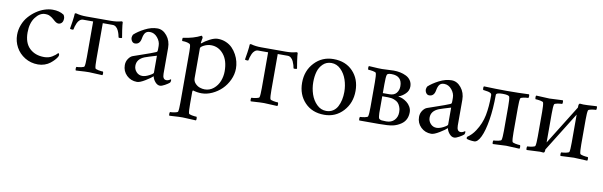

<svg xmlns="http://www.w3.org/2000/svg" viewBox="-46 -866 4761 1515"><g transform="rotate(10 2335.0 -108.0)"><path d="M39.1 -193.8Q39.1 -235.8 54.2 -274.9Q69.3 -314 94.7 -343Q120.1 -372.1 151.6 -393.8Q183.1 -415.5 217 -426.8Q251 -438 282.2 -438Q336.4 -438 372.1 -414.1Q375 -411.1 378.4 -402.1Q381.8 -393.1 381.8 -386.2Q381.8 -361.3 370.6 -349.6Q359.4 -337.9 344.2 -337.9Q334.5 -337.9 324.2 -344.2Q314 -350.6 302.7 -361.1Q291.5 -371.6 286.1 -375Q269.5 -386.2 258.5 -390.1Q247.6 -394 229 -394Q186 -394 151.6 -347.9Q117.2 -301.8 117.2 -227.1Q117.2 -143.1 162.1 -100.6Q207 -58.1 278.8 -58.1Q314.9 -58.1 342 -74.5Q369.1 -90.8 384.8 -108.9Q385.3 -108.9 387.2 -107.2Q389.2 -105.5 391.1 -102.1Q393.1 -98.6 393.1 -95.2Q393.1 -86.9 387.2 -77.1Q379.4 -64.5 367.4 -51.5Q355.5 -38.6 337.4 -24.2Q319.3 -9.8 293.9 -1Q268.6 7.8 241.2 7.8Q182.6 7.8 135.7 -21Q88.9 -49.8 64 -95.7Q39.1 -141.6 39.1 -193.8Z M441.9 -314.9Q444.8 -327.1 451.4 -373.5Q458 -419.9 458 -436Q458 -439.5 462.6 -440.9Q467.3 -442.4 471.7 -440.9Q505.9 -431.2 552.7 -431.2H748Q794.4 -431.2 828.6 -440.9Q833 -442.4 837.9 -440.9Q842.8 -439.5 842.8 -436Q842.8 -419.9 849.4 -373.5Q856 -327.1 858.9 -314.9Q855.5 -310.1 840.8 -310.1Q832 -310.1 831.1 -313Q829.1 -324.7 825.4 -337.6Q821.8 -350.6 814.7 -366.2Q807.6 -381.8 795.7 -391.8Q783.7 -401.9 769 -401.9H689V-116.2Q689 -58.1 693.8 -42Q695.8 -34.7 719 -30.3Q742.2 -25.9 756.8 -25.9Q759.8 -22 760 -11.5Q760.3 -1 756.8 2.9Q654.3 -2 649.9 -2Q632.3 -2 616.2 -1.2Q600.1 -0.5 579.1 1Q558.1 2.4 543.9 2.9Q540.5 -1 540.8 -11.5Q541 -22 543.9 -25.9Q558.6 -25.9 581.8 -30.3Q605 -34.7 606.9 -42Q611.8 -58.1 611.8 -116.2V-401.9H531.7Q517.1 -401.9 505.1 -391.8Q493.2 -381.8 486.1 -366.2Q479 -350.6 475.3 -337.6Q471.7 -324.7 469.7 -313Q468.8 -310.1 460 -310.1Q445.3 -310.1 441.9 -314.9Z M917.5 -106.9Q917.5 -135.7 933.1 -158.2Q948.7 -180.7 967.3 -187Q983.9 -192.9 1027.6 -208Q1071.3 -223.1 1100.6 -233.6Q1129.9 -244.1 1142.6 -250Q1149.9 -252.9 1152.1 -257.3Q1154.3 -261.7 1154.3 -274.9V-301.8Q1154.3 -336.9 1128.9 -367.4Q1103.5 -397.9 1068.4 -397.9Q1043.5 -397.9 1031.2 -382.8Q1019 -367.7 1013.7 -335.9Q1005.4 -288.1 966.3 -288.1Q951.2 -288.1 941.9 -301Q932.6 -314 932.6 -330.1Q932.6 -334 934.8 -342.3Q937 -350.6 939.5 -354Q970.2 -382.8 1021.5 -409.4Q1072.8 -436 1121.6 -436Q1165 -436 1197.8 -396Q1230.5 -356 1230.5 -298.8V-92.8Q1230.5 -45.9 1261.2 -45.9Q1265.6 -45.9 1269.8 -46.9Q1273.9 -47.9 1277.1 -49.1Q1280.3 -50.3 1283.4 -52Q1286.6 -53.7 1288.6 -54.9Q1290.5 -56.2 1292.2 -57.6Q1293.9 -59.1 1294.4 -59.1Q1298.3 -59.1 1298.3 -50.8Q1298.3 -40.5 1293.5 -32.2Q1281.7 -21.5 1257.1 -7.8Q1232.4 5.9 1218.3 5.9Q1197.8 5.9 1179.9 -14.4Q1162.1 -34.7 1157.2 -59.1Q1142.6 -44.4 1100.1 -18.3Q1057.6 7.8 1034.7 7.8Q985.4 7.8 951.4 -25.1Q917.5 -58.1 917.5 -106.9ZM1000.5 -116.2Q1000.5 -87.9 1019.8 -66.9Q1039.1 -45.9 1067.4 -45.9Q1091.8 -45.9 1123 -62.3Q1154.3 -78.6 1154.3 -86.9V-223.1Q1087.9 -203.6 1061.5 -193.8Q1000.5 -169.9 1000.5 -116.2Z M1331.1 -372.1Q1329.1 -374 1328.9 -384Q1328.6 -394 1331.1 -397.9Q1416 -409.2 1474.1 -439.9Q1477.5 -439.9 1481.2 -433.8Q1484.9 -427.7 1484.9 -423.8L1481.4 -405.8Q1478 -387.7 1478 -382.8Q1478 -378.9 1480 -378.9Q1481 -378.9 1482.9 -380.9Q1506.3 -400.9 1542.2 -419.4Q1578.1 -438 1605 -438Q1640.6 -438 1671.1 -424.8Q1701.7 -411.6 1722.4 -390.1Q1743.2 -368.7 1757.8 -341.6Q1772.5 -314.5 1779.3 -286.4Q1786.1 -258.3 1786.1 -231.9Q1786.1 -185.1 1765.4 -140.4Q1744.6 -95.7 1711.7 -63.5Q1678.7 -31.2 1636.2 -11.7Q1593.8 7.8 1552.2 7.8Q1517.6 7.8 1481.9 -2.9Q1478 2 1478 9.8V106.9Q1478 165 1482.9 181.2Q1484.9 188.5 1507.8 192.6Q1530.8 196.8 1545.9 196.8Q1548.8 200.7 1549.1 211.4Q1549.3 222.2 1545.9 226.1Q1443.4 221.2 1439 221.2Q1421.4 221.2 1405.3 221.9Q1389.2 222.7 1368.2 224.1Q1347.2 225.6 1333 226.1Q1329.6 222.2 1329.8 211.4Q1330.1 200.7 1333 196.8Q1348.1 196.8 1371.1 192.6Q1394 188.5 1396 181.2Q1400.9 165 1400.9 106.9V-301.8Q1400.9 -341.8 1396 -354Q1393.1 -361.8 1377 -366.2Q1360.8 -370.6 1350.1 -371.3Q1339.4 -372.1 1331.1 -372.1ZM1478 -100.1Q1478 -76.2 1494.4 -58.6Q1510.7 -41 1531.2 -33.9Q1551.8 -26.9 1571.3 -26.9Q1610.8 -26.9 1641.6 -52.2Q1672.4 -77.6 1687.3 -115.5Q1702.1 -153.3 1702.1 -194.8Q1702.1 -280.8 1661.9 -329.8Q1621.6 -378.9 1562 -378.9Q1532.7 -378.9 1505.4 -365Q1478 -351.1 1478 -339.8Z M1843.8 -314.9Q1846.7 -327.1 1853.3 -373.5Q1859.9 -419.9 1859.9 -436Q1859.9 -439.5 1864.5 -440.9Q1869.1 -442.4 1873.5 -440.9Q1907.7 -431.2 1954.6 -431.2H2149.9Q2196.3 -431.2 2230.5 -440.9Q2234.9 -442.4 2239.7 -440.9Q2244.6 -439.5 2244.6 -436Q2244.6 -419.9 2251.2 -373.5Q2257.8 -327.1 2260.7 -314.9Q2257.3 -310.1 2242.7 -310.1Q2233.9 -310.1 2232.9 -313Q2231 -324.7 2227.3 -337.6Q2223.6 -350.6 2216.6 -366.2Q2209.5 -381.8 2197.5 -391.8Q2185.5 -401.9 2170.9 -401.9H2090.8V-116.2Q2090.8 -58.1 2095.7 -42Q2097.7 -34.7 2120.8 -30.3Q2144 -25.9 2158.7 -25.9Q2161.6 -22 2161.9 -11.5Q2162.1 -1 2158.7 2.9Q2056.2 -2 2051.8 -2Q2034.2 -2 2018.1 -1.2Q2002 -0.5 1981 1Q1960 2.4 1945.8 2.9Q1942.4 -1 1942.6 -11.5Q1942.9 -22 1945.8 -25.9Q1960.4 -25.9 1983.6 -30.3Q2006.8 -34.7 2008.8 -42Q2013.7 -58.1 2013.7 -116.2V-401.9H1933.6Q1918.9 -401.9 1907 -391.8Q1895 -381.8 1887.9 -366.2Q1880.9 -350.6 1877.2 -337.6Q1873.5 -324.7 1871.6 -313Q1870.6 -310.1 1861.8 -310.1Q1847.2 -310.1 1843.8 -314.9Z M2319.3 -212.9Q2319.3 -309.6 2380.4 -374.3Q2441.4 -439 2532.2 -439Q2629.4 -439 2687.7 -377.7Q2746.1 -316.4 2746.1 -221.2Q2746.1 -124.5 2685.5 -58.8Q2625 6.8 2534.2 6.8Q2437 6.8 2378.2 -55.2Q2319.3 -117.2 2319.3 -212.9ZM2405.3 -232.9Q2405.3 -182.6 2420.9 -136.2Q2436.5 -89.8 2469 -57.9Q2501.5 -25.9 2544.4 -25.9Q2575.2 -25.9 2598.1 -40.5Q2621.1 -55.2 2634.3 -80.3Q2647.5 -105.5 2653.8 -135.3Q2660.2 -165 2660.2 -198.2Q2660.2 -248.5 2644.5 -295.2Q2628.9 -341.8 2596.4 -373.8Q2564 -405.8 2521.5 -405.8Q2481 -405.8 2453.9 -379.6Q2426.8 -353.5 2416 -316.2Q2405.3 -278.8 2405.3 -232.9Z M2815.9 2.9Q2812.5 -1 2812.7 -11.5Q2813 -22 2815.9 -25.9Q2830.6 -25.9 2853.8 -30.3Q2877 -34.7 2878.9 -42Q2884.3 -59.6 2884.3 -116.2V-314Q2884.3 -370.6 2878.9 -388.2Q2877 -395.5 2854 -399.7Q2831.1 -403.8 2815.9 -403.8Q2813 -407.7 2812.7 -418.5Q2812.5 -429.2 2815.9 -433.1Q2830.1 -432.6 2851.1 -431.2Q2872.1 -429.7 2888.2 -429Q2904.3 -428.2 2921.9 -428.2Q2941.9 -428.2 2969.7 -430.2Q2997.6 -432.1 3015.1 -432.1Q3042 -432.1 3067.1 -427Q3092.3 -421.9 3115.2 -410.6Q3138.2 -399.4 3152.1 -378.7Q3166 -357.9 3166 -330.1Q3166 -296.4 3140.6 -272Q3115.2 -247.6 3088.9 -238.8Q3086.4 -236.3 3087.9 -235.8Q3102.1 -235.4 3120.1 -227.8Q3138.2 -220.2 3155.5 -207Q3172.9 -193.8 3184.6 -173.3Q3196.3 -152.8 3196.3 -129.9Q3196.3 -64.9 3147 -32.2Q3117.2 -12.2 3083 -4.6Q3048.8 2.9 2972.2 2.9ZM2960.9 -83Q2960.9 -73.2 2962.9 -57.4Q2964.8 -41.5 2968.3 -38.1Q2976.1 -30.3 2988.5 -28.6Q3001 -26.9 3025.9 -26.9Q3066.9 -26.9 3090.6 -52Q3114.3 -77.1 3114.3 -115.2Q3114.3 -126 3113 -136Q3111.8 -146 3105.5 -161.9Q3099.1 -177.7 3088.6 -189Q3078.1 -200.2 3056.6 -208.5Q3035.2 -216.8 3006.3 -216.8H2960.9ZM2960.9 -242.2H3013.2Q3051.3 -242.2 3069.6 -264.6Q3087.9 -287.1 3087.9 -318.8Q3087.9 -401.9 3002.9 -401.9Q2969.7 -401.9 2966.3 -388.2Q2960.9 -370.6 2960.9 -314Z M3274.9 -106.9Q3274.9 -135.7 3290.5 -158.2Q3306.2 -180.7 3324.7 -187Q3341.3 -192.9 3385 -208Q3428.7 -223.1 3458 -233.6Q3487.3 -244.1 3500 -250Q3507.3 -252.9 3509.5 -257.3Q3511.7 -261.7 3511.7 -274.9V-301.8Q3511.7 -336.9 3486.3 -367.4Q3460.9 -397.9 3425.8 -397.9Q3400.9 -397.9 3388.7 -382.8Q3376.5 -367.7 3371.1 -335.9Q3362.8 -288.1 3323.7 -288.1Q3308.6 -288.1 3299.3 -301Q3290 -314 3290 -330.1Q3290 -334 3292.2 -342.3Q3294.4 -350.6 3296.9 -354Q3327.6 -382.8 3378.9 -409.4Q3430.2 -436 3479 -436Q3522.5 -436 3555.2 -396Q3587.9 -356 3587.9 -298.8V-92.8Q3587.9 -45.9 3618.7 -45.9Q3623 -45.9 3627.2 -46.9Q3631.3 -47.9 3634.5 -49.1Q3637.7 -50.3 3640.9 -52Q3644 -53.7 3646 -54.9Q3647.9 -56.2 3649.7 -57.6Q3651.4 -59.1 3651.9 -59.1Q3655.8 -59.1 3655.8 -50.8Q3655.8 -40.5 3650.9 -32.2Q3639.2 -21.5 3614.5 -7.8Q3589.8 5.9 3575.7 5.9Q3555.2 5.9 3537.4 -14.4Q3519.5 -34.7 3514.6 -59.1Q3500 -44.4 3457.5 -18.3Q3415 7.8 3392.1 7.8Q3342.8 7.8 3308.8 -25.1Q3274.9 -58.1 3274.9 -106.9ZM3357.9 -116.2Q3357.9 -87.9 3377.2 -66.9Q3396.5 -45.9 3424.8 -45.9Q3449.2 -45.9 3480.5 -62.3Q3511.7 -78.6 3511.7 -86.9V-223.1Q3445.3 -203.6 3418.9 -193.8Q3357.9 -169.9 3357.9 -116.2Z M3676.3 -2Q3671.4 -9.8 3676.3 -18.1Q3713.4 -43 3738.3 -82Q3778.8 -143.6 3792.2 -212.4Q3805.7 -281.2 3805.7 -372.1Q3805.7 -384.8 3797.4 -390.1Q3783.2 -399.4 3743.2 -403.3Q3742.2 -403.3 3741.5 -403.3Q3740.7 -403.3 3739.5 -403.6Q3738.3 -403.8 3737.3 -403.8Q3734.9 -406.2 3734.1 -417Q3733.4 -427.7 3737.3 -433.1Q3837.4 -429.2 3923.3 -429.2Q4016.6 -429.2 4098.6 -433.1Q4102.1 -429.2 4101.8 -418.5Q4101.6 -407.7 4098.6 -403.8Q4083.5 -403.8 4060.5 -399.7Q4037.6 -395.5 4035.6 -388.2Q4030.3 -370.6 4030.3 -314V-116.2Q4030.3 -59.6 4035.6 -42Q4037.6 -34.7 4060.8 -30.3Q4084 -25.9 4098.6 -25.9Q4101.6 -22 4101.8 -11.5Q4102.1 -1 4098.6 2.9Q3996.1 -2 3991.7 -2Q3987.8 -2 3885.3 2.9Q3881.8 -1 3882.1 -11.5Q3882.3 -22 3885.3 -25.9Q3899.9 -25.9 3923.1 -30.3Q3946.3 -34.7 3948.2 -42Q3953.6 -59.6 3953.6 -116.2V-311Q3953.6 -368.7 3948.2 -386.2Q3944.3 -400.9 3892.6 -400.9Q3841.3 -400.9 3841.3 -382.8Q3841.3 -272.5 3826.7 -181.9Q3812 -91.3 3788.1 -41.7Q3764.2 7.8 3737.3 7.8Q3719.2 7.8 3700.7 4.6Q3682.1 1.5 3676.3 -2Z M4156.2 2.9Q4152.8 -1 4153.1 -11.5Q4153.3 -22 4156.2 -25.9Q4170.9 -25.9 4194.1 -30.3Q4217.3 -34.7 4219.2 -42Q4224.6 -59.6 4224.6 -116.2V-314Q4224.6 -370.6 4219.2 -388.2Q4217.3 -395.5 4194.3 -399.7Q4171.4 -403.8 4156.2 -403.8Q4153.3 -407.7 4153.1 -418.5Q4152.8 -429.2 4156.2 -433.1Q4258.8 -428.2 4262.7 -428.2Q4267.1 -428.2 4369.6 -433.1Q4373 -429.2 4372.8 -418.5Q4372.6 -407.7 4369.6 -403.8Q4354.5 -403.8 4331.5 -399.7Q4308.6 -395.5 4306.6 -388.2Q4301.3 -370.6 4301.3 -314V-83L4496.6 -397Q4496.6 -418.9 4499.5 -423.8Q4502 -430.2 4509.3 -430.2Q4512.7 -430.2 4520.5 -429.2Q4528.3 -428.2 4535.6 -428.2Q4553.2 -428.2 4569.3 -429Q4585.4 -429.7 4606.4 -431.2Q4627.4 -432.6 4641.6 -433.1Q4645 -429.2 4644.8 -418.5Q4644.5 -407.7 4641.6 -403.8Q4626.5 -403.8 4603.5 -399.7Q4580.6 -395.5 4578.6 -388.2Q4573.2 -370.6 4573.2 -314V-116.2Q4573.2 -59.6 4578.6 -42Q4580.6 -34.7 4603.8 -30.3Q4627 -25.9 4641.6 -25.9Q4644.5 -22 4644.8 -11.5Q4645 -1 4641.6 2.9Q4539.1 -2 4534.7 -2Q4530.8 -2 4428.2 2.9Q4424.8 -1 4425 -11.5Q4425.3 -22 4428.2 -25.9Q4442.9 -25.9 4466.3 -30.3Q4489.7 -34.7 4491.7 -42Q4496.6 -58.1 4496.6 -116.2V-340.8L4301.3 -26.9Q4301.3 -11.7 4298.3 -5.9Q4295.9 0 4288.6 0Q4285.2 0 4277.6 -1Q4270 -2 4262.7 -2Q4258.8 -2 4156.2 2.9Z"/></g></svg>

Font: Crimson
Style: Roman
Weight: 400
Version: Version 0.8